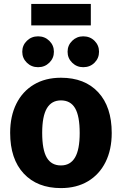

<svg xmlns="http://www.w3.org/2000/svg" viewBox="-20 -946 624 983"><path d="M552 -265Q552 -180 520.5 -116.5Q489 -53 430.5 -18Q372 17 292 17Q171 17 101.5 -57.5Q32 -132 32 -266Q32 -351 63.5 -414.5Q95 -478 153.5 -513Q212 -548 292 -548Q414 -548 483 -473.5Q552 -399 552 -265ZM196 -266Q196 -179 219.5 -139Q243 -99 292 -99Q340 -99 364 -139.5Q388 -180 388 -265Q388 -352 364.5 -392Q341 -432 292 -432Q244 -432 220 -391.5Q196 -351 196 -266ZM256 -681Q256 -648 232.5 -625Q209 -602 175 -602Q141 -602 117.5 -625Q94 -648 94 -681Q94 -714 117.5 -737Q141 -760 175 -760Q209 -760 232.5 -737Q256 -714 256 -681ZM487 -681Q487 -648 464 -625Q441 -602 406 -602Q373 -602 349.5 -625Q326 -648 326 -681Q326 -714 349.5 -737Q373 -760 406 -760Q441 -760 464 -737Q487 -714 487 -681ZM140 -816V-926H445V-816Z"/></svg>

Font: Fira Sans BGR
Style: Bold
Weight: 700
Designer: bBox Type GmbH & Carrois Corporate GbR & Edenspiekermann AG
Foundry: bBox Type GmbH & Carrois Corporate GbR & Edenspiekermann AG
Version: Version 4.301